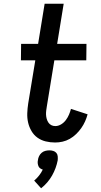

<svg xmlns="http://www.w3.org/2000/svg" viewBox="-20 -755 540 1028"><path d="M275 8Q249 8 224.5 2Q200 -4 180.5 -18Q161 -32 148.5 -53.5Q136 -75 130.5 -99Q125 -123 126 -149Q127 -175 131 -201L169 -432H92L93 -520H184L219 -735H321L286 -520H443L442 -432H271L231 -187Q229 -175 227.5 -163.5Q226 -152 226.5 -141Q227 -130 230 -119Q233 -108 239 -99Q245 -90 254.5 -85Q264 -80 276 -80Q292 -80 307 -89Q322 -98 332.5 -112Q343 -126 349.5 -141.5Q356 -157 360 -172L449 -143Q444 -124 435.5 -105Q427 -86 415 -69Q403 -52 387.5 -37Q372 -22 353.5 -11.5Q335 -1 315 3.5Q295 8 275 8ZM200 253 163 212Q177 200 189 185Q201 170 209 153Q202 151 195.5 146.5Q189 142 186 135Q183 128 182 119.5Q181 111 183 103Q184 92 189 81.5Q194 71 202.5 63.5Q211 56 222 53Q233 50 244 50Q255 50 265 53Q275 56 281.5 63.5Q288 71 289 81.5Q290 92 289 103Q285 124 277.5 144.5Q270 165 259 184.5Q248 204 233 221.5Q218 239 200 253Z"/></svg>

Font: Iosevka Curly Semibold
Style: Italic
Weight: 600
Italic angle: -9°
Monospace: yes
Designer: Belleve Invis
Foundry: Belleve Invis
Version: Version 22.1.2; ttfautohint (v1.8.4)